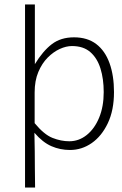

<svg xmlns="http://www.w3.org/2000/svg" viewBox="-20 -659 546 859"><path d="M92 180V-639H136Q136 -573 136 -500Q136 -427 136 -372Q172 -431 212 -461.5Q252 -492 311 -492Q371 -492 410.5 -462Q450 -432 470 -376.5Q490 -321 490 -247Q490 -166 462.5 -108Q435 -50 390.5 -19Q346 12 293 12Q249 12 210 -5Q171 -22 134 -65Q135 -18 135.5 19.5Q136 57 136 95Q136 133 137 180ZM290 -27Q333 -27 368 -55Q403 -83 423.5 -132.5Q444 -182 444 -247Q444 -306 429.5 -352.5Q415 -399 384 -426Q353 -453 302 -453Q276 -453 247.5 -440Q219 -427 193.5 -401.5Q168 -376 151.5 -337Q135 -298 135 -245V-108Q177 -57 215 -42Q253 -27 290 -27Z"/></svg>

Font: Source Sans 3 Light
Style: Regular
Weight: 300
Designer: Paul D. Hunt
Foundry: Adobe
Version: Version 3.052;hotconv 1.1.0;makeotfexe 2.6.0